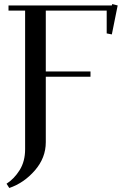

<svg xmlns="http://www.w3.org/2000/svg" viewBox="-20 -729 655 948"><path d="M12.2 178.2Q49.8 154.3 76.9 111.1Q104 67.9 104 7.8V-676.8H22V-702.1H532.2L534.2 -709L561 -702.1L532.2 -559.1L506.8 -564V-676.8H206.1V-376H426.8V-350.1H206.1V-26.9Q206.1 50.3 152.3 112.3Q98.6 174.3 25.9 199.2Z"/></svg>

Font: Dehuti
Style: Bold
Weight: 700
Version: Version 1.2